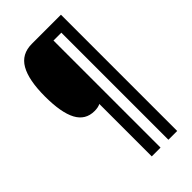

<svg xmlns="http://www.w3.org/2000/svg" viewBox="-269 -885 1036 1036"><g transform="rotate(-45 249.0 -367.5)"><path d="M425 76H358V-741H298V76H231V-324Q213 -315 186 -315Q117 -315 84.5 -376Q52 -437 52 -560Q52 -685 88 -748Q124 -811 203 -811H425Z"/></g></svg>

Font: Noto Sans Tamil UI ExtraCondensed SemiBold
Style: Regular
Weight: 600
Width: 2
Designer: Jelle Bosma - Monotype Design Team
Foundry: Monotype Imaging Inc.
Version: Version 2.004; ttfautohint (v1.8.4.7-5d5b)